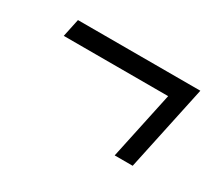

<svg xmlns="http://www.w3.org/2000/svg" viewBox="-68 -462 703 610"><g transform="rotate(30 283.5 -157.0)"><path d="M73 -314H522L455 0H389L442 -248H59Z"/></g></svg>

Font: Red Hat Text
Style: Italic
Weight: 400
Italic angle: -12°
Designer: Pentagram / MCKL
Foundry: Pentagram / MCKL
Version: Version 1.005; Red Hat Text Italic